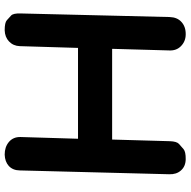

<svg xmlns="http://www.w3.org/2000/svg" viewBox="-17 -762 802 808"><g transform="rotate(-90 384.0 -358.0)"><path d="M89.8 -722.2Q71.3 -705.1 70.8 -676.3L54.7 -46.9Q53.7 -16.6 70.3 2Q87.4 22 117.7 22.5Q149.4 22.9 160.4 13.4Q171.4 3.9 182.1 -5.6Q192.9 -15.1 193.8 -44.4L200.7 -287.1H582.5L575.7 -45.4Q574.7 -16.6 593.3 2Q613.3 22 642.1 22.5Q675.3 23.4 695.8 4.4Q715.3 -13.2 716.3 -44.9L731.4 -672.4Q732.4 -703.1 722.7 -712.2Q712.9 -721.2 702.9 -730.2Q692.9 -739.3 660.6 -739.3Q631.8 -738.3 613.8 -721.2Q594.7 -703.1 593.8 -675.8L586.4 -430.7H204.1L211.4 -672.9Q211.9 -703.6 190.4 -721.7Q169.4 -739.3 137.2 -739.3Q107.9 -738.3 89.8 -722.2Z"/></g></svg>

Font: Comic Relief
Style: Bold
Weight: 700
Designer: Jeff Davis
Foundry: Loudifier
Version: Version 1.200; ttfautohint (v1.8.4.7-5d5b)